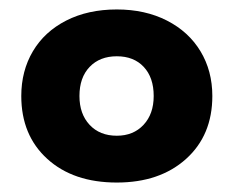

<svg xmlns="http://www.w3.org/2000/svg" viewBox="-20 -734 493 406"><path d="M25 -531Q25 -584 49.5 -625.5Q74 -667 120 -690.5Q166 -714 227 -714Q287 -714 333 -690.5Q379 -667 404 -625.5Q429 -584 429 -531Q429 -448 373.5 -398Q318 -348 227 -348Q135 -348 80 -398Q25 -448 25 -531ZM305 -531Q305 -570 284 -592.5Q263 -615 227 -615Q191 -615 169.5 -592.5Q148 -570 148 -531Q148 -493 169.5 -470Q191 -447 227 -447Q262 -447 283.5 -470Q305 -493 305 -531Z"/></svg>

Font: Readiness
Style: Bold
Weight: 700
Designer: Katatrad Team
Foundry: CadsonDemak
Version: Version 1.00;January 16, 2020;FontCreator 12.0.0.2550 64-bit